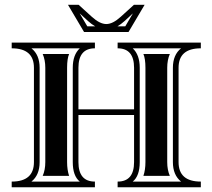

<svg xmlns="http://www.w3.org/2000/svg" viewBox="-20 -789 895 809"><path d="M334.2 -654.1 266.4 -768.8H311.3L366.9 -718.3Q400.6 -687.7 428 -687.7Q455.1 -687.7 488.8 -718.3L544.4 -768.8H589.4L521.5 -654.1ZM315.7 -732.7 347.9 -678H381.1Q366.2 -686.5 350.8 -700.4ZM540 -732.7 504.9 -700.4Q489.5 -686.5 474.9 -678H507.8ZM742.9 -23.9Q708.5 -51.5 708.5 -106V-503.4Q708.5 -557.9 742.9 -585.4H539.3Q568.8 -557.9 568.8 -503.4V-106Q568.8 -47.6 539.3 -23.9ZM695.6 -47.9H584.2Q592.8 -73.2 592.8 -106V-503.4Q592.8 -541.7 584.2 -561.5H695.6Q684.6 -536.1 684.6 -503.4V-106Q684.6 -73.2 695.6 -47.9ZM544.9 -328.4V-503.4Q544.9 -585.4 475.6 -585.4V-609.4H826.2V-585.4Q732.4 -585.4 732.4 -503.4V-106Q732.4 -23.9 826.2 -23.9V0H475.6V-23.9Q544.9 -23.9 544.9 -106V-304.4H310.5V-106Q310.5 -23.9 379.9 -23.9V0H29.3V-23.9Q123 -23.9 123 -106V-503.4Q123 -585.4 29.3 -585.4V-609.4H379.9V-585.4Q310.5 -585.4 310.5 -503.4V-328.4ZM112.5 -23.9H316.2Q286.6 -47.6 286.6 -106V-503.4Q286.6 -557.9 316.2 -585.4H112.5Q147 -557.9 147 -503.4V-106Q147 -51.5 112.5 -23.9ZM159.9 -47.9Q170.9 -73.2 170.9 -106V-503.4Q170.9 -536.1 159.9 -561.5H271.2Q262.7 -541.7 262.7 -503.4V-106Q262.7 -73.2 271.2 -47.9Z"/></svg>

Font: itsadzokeS01
Style: Regular
Weight: 600
Width: 6
Version: Version 0.46